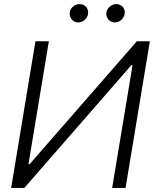

<svg xmlns="http://www.w3.org/2000/svg" viewBox="-20 -932 768 952"><path d="M155.8 -727.5H222.2L121.1 -117.7H126.5L658.7 -727.5H723.1L602.5 0H536.1L637.2 -608.9H631.3L100.6 0H35.2ZM367.2 -820.8Q348.1 -820.8 335.7 -835.9Q323.2 -851.1 326.2 -871.6Q328.6 -888.7 343 -900.1Q357.4 -911.6 374 -911.6Q395 -911.6 407.2 -897.5Q419.4 -883.3 416.5 -861.8Q413.6 -845.7 399.7 -833.3Q385.7 -820.8 367.2 -820.8ZM548.8 -820.8Q529.8 -820.8 517.1 -835.9Q504.4 -851.1 507.8 -871.6Q510.7 -888.2 525.1 -899.9Q539.6 -911.6 555.7 -911.6Q577.1 -911.6 589.4 -897.2Q601.6 -882.8 597.7 -861.8Q594.7 -845.2 581.1 -833Q567.4 -820.8 548.8 -820.8Z"/></svg>

Font: Inter Tight Light
Style: Italic
Weight: 300
Italic angle: -9.39999°
Designer: Rasmus Andersson
Foundry: rsms
Version: Version 3.004